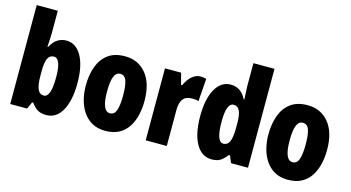

<svg xmlns="http://www.w3.org/2000/svg" viewBox="-83 -1154 2608 1425"><g transform="rotate(15 1221.5 -441.0)"><path d="M212 -654Q212 -638 210.5 -612Q209 -586 207 -548H212Q235 -591 265 -610Q295 -629 332 -629Q406 -629 449 -553Q492 -477 492 -344Q492 -211 449 -133.5Q406 -56 328 -56Q291 -56 266 -69Q241 -82 212 -120H204L180 -66H50V-826H212ZM273 -490Q241 -490 226.5 -459.5Q212 -429 212 -363V-331Q212 -257 226.5 -224Q241 -191 274 -191Q328 -191 328 -346Q328 -490 273 -490Z M1007 -344Q1007 -291 995.5 -239.5Q984 -188 958 -146.5Q932 -105 888.5 -80.5Q845 -56 781 -56Q722 -56 679.5 -80Q637 -104 609.5 -145Q582 -186 569 -237.5Q556 -289 556 -344Q556 -424 579 -488.5Q602 -553 652 -591Q702 -629 783 -629Q884 -629 945.5 -555Q1007 -481 1007 -344ZM720 -342Q720 -191 782 -191Q816 -191 829.5 -229.5Q843 -268 843 -344Q843 -420 829.5 -457Q816 -494 782 -494Q750 -494 735 -457Q720 -420 720 -342Z M1362 -629Q1372 -629 1382 -628Q1392 -627 1407 -623L1394 -449Q1375 -455 1344 -455Q1296 -455 1274.5 -426.5Q1253 -398 1253 -344V-66H1091V-619H1215L1238 -531H1246Q1256 -554 1272.5 -576.5Q1289 -599 1312 -614Q1335 -629 1362 -629Z M1600 -56Q1521 -56 1478 -133.5Q1435 -211 1435 -344Q1435 -477 1478 -553Q1521 -629 1595 -629Q1633 -629 1663 -610Q1693 -591 1715 -548H1720Q1718 -586 1716.5 -612Q1715 -638 1715 -654V-826H1877V-66H1747L1724 -120H1715Q1689 -86 1664.5 -71Q1640 -56 1600 -56ZM1653 -191Q1686 -191 1700.5 -224Q1715 -257 1715 -331V-363Q1715 -429 1700.5 -459.5Q1686 -490 1654 -490Q1599 -490 1599 -346Q1599 -191 1653 -191Z M2410 -344Q2410 -291 2398.5 -239.5Q2387 -188 2361 -146.5Q2335 -105 2291.5 -80.5Q2248 -56 2184 -56Q2125 -56 2082.5 -80Q2040 -104 2012.5 -145Q1985 -186 1972 -237.5Q1959 -289 1959 -344Q1959 -424 1982 -488.5Q2005 -553 2055 -591Q2105 -629 2186 -629Q2287 -629 2348.5 -555Q2410 -481 2410 -344ZM2123 -342Q2123 -191 2185 -191Q2219 -191 2232.5 -229.5Q2246 -268 2246 -344Q2246 -420 2232.5 -457Q2219 -494 2185 -494Q2153 -494 2138 -457Q2123 -420 2123 -342Z"/></g></svg>

Font: Noto Sans Malayalam UI ExtraCondensed Black
Style: Regular
Weight: 900
Width: 2
Designer: Jelle Bosma - Monotype Design Team
Foundry: Monotype Imaging Inc.
Version: Version 2.104; ttfautohint (v1.8.4.7-5d5b)